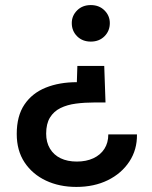

<svg xmlns="http://www.w3.org/2000/svg" viewBox="-20 -558 601 757"><path d="M391 -298 396 -154H353Q314 -154 279.5 -149.5Q245 -145 218.5 -132Q192 -119 177 -94.5Q162 -70 162 -31Q162 3 177 28Q192 53 219 66Q246 79 283 79Q320 79 348 66Q376 53 391.5 29Q407 5 407 -28H520Q521 32 490 79Q459 126 405 152.5Q351 179 281 179Q214 179 161 154Q108 129 77 82.5Q46 36 46 -30Q46 -101 76.5 -146Q107 -191 160.5 -212.5Q214 -234 283 -234L285 -298ZM338 -538Q371 -538 392 -517Q413 -496 413 -467Q413 -436 392 -415Q371 -394 338 -394Q305 -394 284 -415Q263 -436 263 -467Q263 -496 284 -517Q305 -538 338 -538Z"/></svg>

Font: DM Sans 9pt SemiBold
Style: Regular
Weight: 600
Version: Version 4.004;gftools[0.9.30]